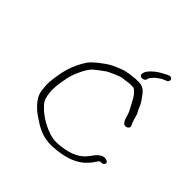

<svg xmlns="http://www.w3.org/2000/svg" viewBox="-167 -773 909 909"><g transform="rotate(45 288.0 -318.0)"><path d="M402.3 -545 403.1 -550C404.1 -556 419.6 -572 423.2 -576L439.1 -588C444.8 -592 451.4 -596 460 -600L475 -606C493.7 -617 479.7 -642 457.6 -629L442.4 -621C432.6 -616 423.8 -611 416 -606C399.2 -595 370.4 -571 367.1 -550L366.3 -545C365.2 -538 372.1 -531 382.1 -531C392.1 -531 401.2 -538 402.3 -545ZM361.8 -472H380.8C383.8 -472 387.4 -470 391.1 -468C417 -448 427.2 -418 442.9 -391L449 -379C458.6 -361.8 458.7 -339 471.3 -324C481.3 -305 514.5 -319 504.5 -338C496.5 -353.9 490.6 -373.4 486.1 -392C482.7 -402 475.9 -410 472.5 -420L464.4 -438C458.3 -450 453.5 -458 445.1 -468C434.5 -483 418.5 -508 386.5 -508H366.5C360.5 -508 354.3 -507 348.1 -506C336 -505 322.8 -504 312.4 -501L297.9 -498C279.1 -493 261.7 -484 245.5 -477C233.9 -473 207.1 -455 197.8 -447L184.2 -437C171.6 -427 156.6 -414 146.5 -401C120.3 -362 100.2 -317 91.5 -262L88 -240C84.2 -216 82.7 -194 85.4 -173L87.9 -151C92.6 -124 106.6 -105 124.6 -86L143.8 -68C150 -63 158.2 -58 166.2 -52C200.6 -29 243.8 1 311.5 -3C392.1 -7 450.6 -29 487.2 -71L500.9 -88C503.6 -92 517.4 -116 522.9 -113C532.4 -110 542.4 -116 545.3 -122C550.2 -134 539.9 -138 529.2 -140C503.1 -146 479.1 -114 469.7 -99L457.3 -84C426.9 -50 380.4 -34 313.8 -30C293.6 -29 275.4 -34 262 -38C208.9 -56 167.5 -85 138 -120C124.2 -140 121.1 -165 119.6 -193L120.9 -214C121 -221 122.1 -228 123.2 -235L126.7 -257C131.3 -286 138.4 -312 150.2 -336C161 -360 172.5 -382 191 -398C209.4 -413 219.7 -421 239.9 -435C254.3 -444 261.5 -445 274.6 -452C289.5 -458 309.1 -468 330.1 -468C339.3 -469 351.8 -472 361.8 -472Z"/></g></svg>

Font: CiSf OpenHand
Style: SquObl
Weight: 400
Foundry: Cannot Into Space Fonts
Version: Version 0.7892